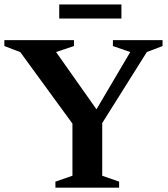

<svg xmlns="http://www.w3.org/2000/svg" viewBox="-27 -860 770 880"><path d="M66 -621 -7 -649V-676H312V-649L230 -621.5L436 -329.5L398 -330L570 -621.5L490.5 -649V-676H718V-649L646 -621.5L441.5 -296V-54.5L519 -27.5V0H227V-27.5L305 -54.5V-293.5ZM244.5 -775V-839.5H529.5V-775Z"/></svg>

Font: Newsreader 16pt SemiBold
Style: Regular
Weight: 600
Designer: Hugues Gentile
Foundry: Production Type
Version: Version 1.003